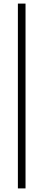

<svg xmlns="http://www.w3.org/2000/svg" viewBox="-20 -828 242 1068"><path d="M79.5 220V-808H122V220Z"/></svg>

Font: Encode Sans Condensed ExLight
Style: Regular
Weight: 275
Width: 3
Designer: Multiple Designers
Foundry: Impallari Type
Version: Version 2.000